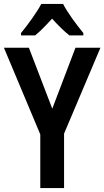

<svg xmlns="http://www.w3.org/2000/svg" viewBox="-20 -957 531 977"><path d="M301 -937H190C169 -896 121 -830 87 -789V-777H159C184 -797 214 -828 245 -862C276 -828 305 -799 333 -777H404V-789C368 -833 324 -892 301 -937ZM246 -404 127 -714H0L185 -273V0H306V-277L491 -714H364Z"/></svg>

Font: Noto Sans Ethiopic Cond SemBd
Style: Regular
Weight: 600
Width: 3
Designer: Monotype Design Team
Foundry: Monotype Imaging Inc.
Version: Version 2.102